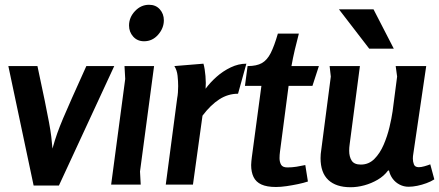

<svg xmlns="http://www.w3.org/2000/svg" viewBox="-20 -774 1841 805"><path d="M137 -497Q156 -409 167.5 -352.5Q179 -296 185.5 -261Q192 -226 195 -201Q198 -176 200 -151Q210 -187 220 -215Q230 -243 244.5 -277.5Q259 -312 282 -363.5Q305 -415 342 -497H459L227 4H121L15 -497Z M667 -689Q667 -656 643 -628.5Q619 -601 584 -601Q556 -601 538.5 -620.5Q521 -640 521 -667Q521 -701 546 -727.5Q571 -754 605 -754Q633 -754 650 -735Q667 -716 667 -689ZM626 -497 567 -55 570 0H446L505 -443L502 -497Z M833 -507Q839 -486 841.5 -455Q844 -424 842 -402Q861 -428 888 -452Q915 -476 947.5 -491.5Q980 -507 1013 -507L978 -381Q936 -381 899.5 -357.5Q863 -334 829 -289L789 0H675L723 -363Q725 -373 726 -386.5Q727 -400 727 -413Q727 -433 724.5 -456.5Q722 -480 711 -497Z M1233 -633Q1224 -599 1216 -565Q1208 -531 1202 -497H1317L1290 -414H1190L1154 -139Q1153 -132 1152.5 -125Q1152 -118 1152 -111Q1152 -95 1158.5 -83.5Q1165 -72 1185 -72Q1204 -72 1223 -75Q1242 -78 1260 -82L1271 -13Q1253 -7 1229 -2Q1205 3 1181 6.5Q1157 10 1137 10Q1099 10 1076 -0.5Q1053 -11 1043 -32Q1033 -53 1033 -82Q1033 -90 1034 -98.5Q1035 -107 1036 -116L1076 -414H1007L1018 -497Q1056 -497 1078 -509.5Q1100 -522 1115 -551.5Q1130 -581 1145 -633Z M1489 -497 1446 -169Q1445 -162 1444.5 -155.5Q1444 -149 1444 -142Q1444 -117 1454.5 -100.5Q1465 -84 1493 -84Q1526 -84 1549.5 -107.5Q1573 -131 1588.5 -167Q1604 -203 1613 -241Q1622 -279 1626 -307L1645 -453L1639 -497H1767L1713 -130Q1712 -125 1711.5 -119.5Q1711 -114 1711 -109Q1711 -96 1715.5 -84.5Q1720 -73 1736 -73Q1746 -73 1760 -77Q1774 -81 1784 -85L1801 -22Q1787 -13 1768 -6Q1749 1 1729.5 5Q1710 9 1693 9Q1673 9 1655.5 0Q1638 -9 1626.5 -24.5Q1615 -40 1611 -59H1607Q1590 -36 1563.5 -20.5Q1537 -5 1507.5 3Q1478 11 1450 11Q1389 11 1356.5 -19.5Q1324 -50 1324 -111Q1324 -128 1327 -146L1367 -453L1362 -497ZM1546 -735 1631 -570H1528L1401 -735Z"/></svg>

Font: Rosario Light
Style: Bold Italic
Weight: 700
Italic angle: -8.05°
Version: Version 1.101; ttfautohint (v1.8.1.43-b0c9)